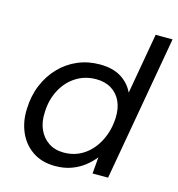

<svg xmlns="http://www.w3.org/2000/svg" viewBox="-108 -814 852 920"><g transform="rotate(15 317.5 -354.0)"><path d="M247 12Q182 12 136 -19Q90 -50 67 -102.5Q44 -155 47 -218Q49 -283 71.5 -337Q94 -391 132.5 -431Q171 -471 221.5 -492.5Q272 -514 330 -514Q395 -514 436.5 -488Q478 -462 498 -419L551 -720H635L508 0H431L438 -82Q419 -58 392 -36.5Q365 -15 329 -1.5Q293 12 247 12ZM271 -61Q327 -61 370.5 -90.5Q414 -120 440 -171.5Q466 -223 469 -285Q471 -333 455 -367.5Q439 -402 407.5 -421.5Q376 -441 332 -441Q277 -441 233 -413.5Q189 -386 162.5 -336.5Q136 -287 134 -225Q131 -177 147.5 -140Q164 -103 195.5 -82Q227 -61 271 -61Z"/></g></svg>

Font: DM Sans 16pt
Style: Italic
Weight: 400
Italic angle: -10°
Version: Version 4.004;gftools[0.9.30]